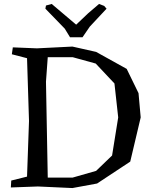

<svg xmlns="http://www.w3.org/2000/svg" viewBox="-20 -945 779 973"><path d="M172 0 35 5 37 -30 117 -50 127 -332 117 -650 40 -670 45 -705 167 -700 347 -709 467 -682 622 -596 682 -473 693 -350 640 -126 472 -15 347 8ZM348 -45 467 -79 548 -157 579 -350 560 -522 465 -623 349 -655H222L213 -531L222 -45ZM520 -901 435 -810 398 -756H335L308 -800L210 -901L213 -917L242 -925L366 -820L427 -878L482 -925L508 -915Z"/></svg>

Font: Alike Angular
Style: Regular
Weight: 400
Designer: Sveta Sebyakina
Foundry: Cyreal (www.cyreal.org)
Version: Version 1.300; ttfautohint (v1.8.4.7-5d5b)